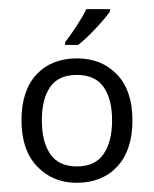

<svg xmlns="http://www.w3.org/2000/svg" viewBox="-20 -394 335 419"><path d="M269 -131.3Q269 -66.4 236.1 -30.8Q203.1 4.9 147 4.9Q95.2 4.9 61 -30.8Q26.9 -66.4 26.9 -131.3Q26.9 -196.3 59.6 -231.4Q92.3 -266.6 148.4 -266.6Q201.7 -266.6 235.4 -231.4Q269 -196.3 269 -131.3ZM71.3 -131.3Q71.3 -85 89.6 -57.9Q107.9 -30.8 147.9 -30.8Q187.5 -30.8 206.1 -57.9Q224.6 -85 224.6 -131.3Q224.6 -177.7 206.1 -204.1Q187.5 -230.5 147.5 -230.5Q107.4 -230.5 89.4 -204.1Q71.3 -177.7 71.3 -131.3ZM220.2 -369.1Q210.9 -355.5 189.2 -332.3Q167.5 -309.1 150.4 -295.9H122.1V-301.8Q132.8 -315.4 146.5 -336.4Q160.2 -357.4 168.5 -374H220.2Z"/></svg>

Font: NotoSansOldHungarianUI
Style: Regular
Weight: 400
Designer: Monotype Design Team
Foundry: Monotype Imaging Inc.
Version: Version 1001.000; ttfautohint (v1.8.4.7-5d5b)